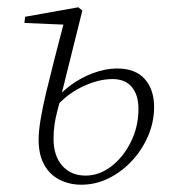

<svg xmlns="http://www.w3.org/2000/svg" viewBox="-20 -494 482 527"><path d="M203 13Q171 13 144 -0.5Q117 -14 101.5 -41.5Q86 -69 86 -111Q86 -133 91.5 -166.5Q97 -200 107 -241.5Q117 -283 129.5 -332Q142 -381 156 -434L165 -426L47 -431L49 -448L195 -474L206 -465L148 -232L147 -226Q142 -207 137 -188Q132 -169 129.5 -151Q127 -133 127 -113Q127 -66 151 -39Q175 -12 215 -12Q252 -12 285 -37Q318 -62 339 -104Q360 -146 360 -195Q360 -234 341.5 -255.5Q323 -277 289 -277Q249 -277 204 -255Q159 -233 126 -192L117 -208H122Q143 -237 172.5 -259Q202 -281 236 -293.5Q270 -306 301 -306Q352 -306 377.5 -277Q403 -248 403 -200Q403 -160 387 -122Q371 -84 343 -53.5Q315 -23 279 -5Q243 13 203 13Z"/></svg>

Font: Source Serif 4 36pt Light
Style: Italic
Weight: 300
Italic angle: -12°
Designer: Frank Grießhammer
Foundry: Adobe Systems Incorporated
Version: Version 4.004;hotconv 1.0.116;makeotfexe 2.5.65601